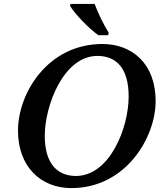

<svg xmlns="http://www.w3.org/2000/svg" viewBox="-20 -951 824 982"><path d="M483 -771H533L536 -784C513 -819 480 -886 464 -931H341L338 -921C364 -879 431 -808 483 -771ZM345 11C623 11 776 -247 776 -434C776 -628 653 -726 504 -726C224 -726 72 -474 72 -283C72 -100 187 11 345 11ZM368 -51C277 -51 209 -110 209 -256C209 -411 305 -665 478 -665C576 -665 638 -601 638 -458C638 -296 541 -51 368 -51Z"/></svg>

Font: Noto Serif Semi
Style: Italic
Weight: 600
Italic angle: -12°
Designer: Monotype Design Team
Foundry: Monotype Imaging Inc.
Version: Version 1.901